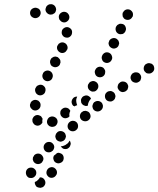

<svg xmlns="http://www.w3.org/2000/svg" viewBox="-20 -592 759 920"><path d="M171 258Q180 257 188 263Q195 269 197 278Q199 289 193 297Q187 306 177 307L176 308Q171 308 166 307Q161 306 157 304Q153 301 151 297Q148 292 147 287Q147 286 147 284Q146 282 147 280Q156 277 162 270Q168 265 171 258ZM154 236Q154 225 146 218Q139 211 129 211Q118 211 111 218Q104 225 104 236Q104 241 106 246Q108 251 111 254Q115 258 119 260Q124 261 129 261Q139 261 146 254Q154 247 154 236ZM203 241Q206 251 215 257Q224 262 234 259Q244 256 249 247L250 246Q255 237 252 227Q249 218 240 212Q231 207 221 210Q211 213 206 222Q201 231 203 241ZM188 166Q186 156 178 149Q170 143 160 144Q150 145 143 153V154Q140 158 138 162Q137 167 137 172Q138 177 140 181Q143 186 147 189Q155 195 165 194Q175 193 182 185V184Q189 176 188 166ZM237 174Q240 184 249 188Q259 193 268 189Q278 186 283 177V176Q287 167 284 157Q281 147 271 143Q267 141 262 140Q257 140 252 142Q250 144 248 147H247Q243 151 238 154Q238 154 238 154Q238 154 238 154V155Q233 164 237 174ZM240 113Q240 103 232 95Q225 88 215 88Q204 88 197 95Q189 103 189 113Q189 123 196 131Q203 138 214 138Q224 138 231 131H232Q239 123 240 113ZM319 98Q318 103 316 107V108Q311 117 302 121Q292 124 282 120Q279 118 276 115Q273 112 271 109Q279 109 286 106Q295 103 301 97H302Q309 91 313 83Q313 82 314 82Q315 83 316 85Q317 86 317 88Q319 93 319 98ZM293 72Q295 68 296 63Q296 58 294 53Q293 48 290 45Q283 37 272 36Q262 35 254 42V43Q250 46 248 50Q246 55 245 60Q245 65 247 70Q248 74 251 78Q255 82 259 84Q264 86 269 87Q274 87 278 85Q283 84 287 80Q291 77 293 72ZM354 15Q355 4 349 -4Q342 -12 332 -13Q321 -14 313 -7Q305 0 304 10Q303 20 309 28Q316 36 326 37Q336 38 344 32L345 31Q353 25 354 15ZM254 0Q258 -9 254 -19Q252 -24 248 -27Q245 -30 240 -32Q235 -34 230 -34Q225 -34 221 -32H220Q211 -28 207 -18Q203 -8 207 1Q209 6 213 9Q216 13 221 14Q225 16 230 16Q235 16 240 14H241Q250 10 254 0ZM158 10Q148 9 141 1V0Q138 -3 136 -8Q135 -13 135 -18Q135 -23 138 -27Q140 -32 144 -35Q148 -38 152 -40Q157 -41 162 -41Q167 -40 171 -38Q176 -36 179 -32V-31Q181 -29 182 -27Q184 -24 184 -22Q182 -15 183 -7Q183 -6 183 -4Q182 -2 180 0Q178 2 176 4Q168 11 158 10ZM414 -34Q414 -44 408 -52Q405 -56 400 -58Q396 -60 391 -61Q386 -61 381 -60Q376 -58 373 -55H372Q364 -48 363 -38Q362 -27 369 -19Q376 -12 386 -11Q396 -10 404 -16L405 -17Q413 -23 414 -34ZM270 -43Q268 -48 269 -53Q269 -58 271 -62Q274 -66 277 -70H278Q286 -77 296 -76Q307 -75 313 -67Q314 -66 315 -64Q316 -63 317 -61Q313 -53 312 -44Q312 -39 313 -34Q312 -33 311 -33Q311 -32 310 -32V-31Q310 -31 310 -31Q310 -31 310 -31Q306 -29 302 -27Q295 -24 287 -26Q280 -28 275 -34Q271 -38 270 -43ZM470 -71Q473 -76 473 -81Q474 -86 472 -90Q471 -95 468 -99Q461 -107 451 -108Q441 -109 433 -103H432Q428 -99 426 -95Q424 -91 423 -86Q422 -81 424 -76Q425 -71 428 -67Q435 -59 445 -58Q455 -57 463 -63L464 -64Q468 -67 470 -71ZM124 -83Q125 -78 128 -74Q131 -70 135 -67Q139 -64 144 -63Q154 -61 163 -67Q172 -73 174 -83V-84Q175 -89 174 -94Q173 -99 170 -103Q167 -107 163 -110Q159 -112 154 -113Q144 -115 135 -109Q126 -103 125 -93H124Q123 -88 124 -83ZM323 -103Q323 -113 330 -121Q333 -125 338 -127Q342 -129 347 -129Q348 -129 349 -129Q349 -129 350 -129Q346 -121 345 -113Q345 -103 348 -93Q349 -90 350 -88Q347 -87 344 -86Q340 -84 336 -82Q335 -83 334 -84Q332 -84 331 -85Q324 -92 323 -103ZM374 -93Q371 -96 369 -101Q368 -106 368 -111Q368 -116 370 -120L371 -121Q375 -130 385 -133Q395 -137 404 -132Q408 -130 411 -127Q415 -123 416 -119Q411 -114 407 -107Q402 -98 401 -88Q400 -87 400 -85Q396 -84 391 -84Q386 -85 382 -87Q377 -89 374 -93ZM530 -118Q532 -123 533 -128Q534 -132 532 -137Q531 -142 528 -146Q525 -150 521 -152Q516 -155 511 -156Q507 -156 502 -155Q497 -154 493 -151L492 -150Q484 -144 483 -134Q482 -123 488 -115Q494 -107 505 -106Q515 -104 523 -111H524Q527 -114 530 -118ZM150 -151Q153 -142 163 -137Q172 -133 182 -137Q192 -141 196 -150V-151Q200 -160 197 -170Q193 -179 184 -184Q174 -188 165 -184Q155 -181 151 -171L150 -170Q146 -161 150 -151ZM591 -163Q593 -168 594 -173Q595 -178 594 -182Q592 -187 590 -191Q583 -200 573 -201Q563 -203 555 -197L554 -196Q550 -193 547 -189Q545 -185 544 -180Q543 -175 544 -170Q546 -165 549 -161Q555 -153 565 -151Q575 -150 584 -156Q588 -159 591 -163ZM403 -189Q399 -180 402 -170Q406 -160 415 -156Q419 -153 424 -153Q429 -153 434 -154Q439 -156 442 -159Q446 -162 448 -167L449 -168Q453 -177 450 -187Q446 -197 437 -201Q428 -206 418 -202Q408 -199 404 -189ZM653 -207Q655 -212 656 -217Q657 -221 656 -226Q655 -231 652 -235Q646 -244 636 -245Q625 -247 617 -241H616Q612 -238 610 -234Q607 -230 606 -225Q605 -220 606 -215Q608 -210 610 -206Q616 -198 627 -196Q637 -194 645 -200H646Q650 -203 653 -207ZM184 -221Q187 -211 196 -206Q205 -201 215 -204Q225 -207 230 -216V-217Q235 -226 232 -236Q229 -246 220 -251Q211 -256 201 -253Q191 -250 186 -241V-240Q181 -231 184 -221ZM434 -248Q434 -243 436 -238Q437 -234 440 -230Q444 -226 448 -224Q458 -220 467 -223Q477 -226 482 -236Q484 -241 484 -246Q485 -251 483 -256Q481 -260 478 -264Q475 -268 470 -270Q461 -274 451 -271Q441 -267 437 -258Q434 -253 434 -248ZM719 -260Q720 -270 715 -279Q712 -283 708 -286Q703 -288 698 -289Q694 -290 689 -289Q684 -288 680 -285H679Q671 -279 669 -269Q667 -258 673 -250Q676 -246 680 -243Q684 -240 689 -240Q694 -239 699 -240Q704 -241 708 -244Q717 -250 719 -260ZM220 -298Q219 -293 221 -288Q222 -283 225 -279Q228 -275 233 -273Q242 -268 252 -271Q262 -274 267 -283V-284Q269 -288 270 -293Q270 -298 269 -303Q267 -308 264 -311Q261 -315 257 -318Q252 -320 247 -321Q243 -321 238 -320Q233 -318 229 -315Q225 -312 223 -308V-307Q220 -303 220 -298ZM469 -307Q472 -297 481 -293Q491 -288 501 -292Q510 -295 515 -305Q520 -314 516 -324Q513 -334 503 -339Q494 -343 484 -340Q475 -336 470 -327V-326Q465 -317 469 -307ZM255 -354Q259 -345 269 -340Q278 -336 288 -340Q297 -344 301 -354H302Q306 -364 302 -373Q298 -383 288 -387Q284 -389 279 -389Q274 -389 269 -387Q265 -385 261 -382Q258 -378 256 -374L255 -373Q251 -364 255 -354ZM500 -386Q500 -381 502 -376Q503 -371 507 -368Q510 -364 515 -362Q524 -357 534 -361Q543 -364 548 -373V-374Q550 -378 551 -383Q551 -388 549 -393Q548 -398 544 -401Q541 -405 537 -407Q527 -412 517 -408Q508 -405 503 -396V-395Q501 -391 500 -386ZM281 -421Q287 -413 297 -412Q307 -410 315 -416Q324 -423 325 -433Q327 -444 321 -452Q314 -460 304 -462Q294 -463 286 -457Q277 -451 276 -441V-440Q274 -430 281 -421ZM535 -445Q538 -435 548 -430Q552 -428 557 -428Q562 -428 567 -429Q572 -431 575 -434Q579 -438 581 -442V-443Q586 -452 582 -462Q579 -472 570 -476Q565 -478 560 -478Q555 -479 551 -477Q546 -475 542 -472Q539 -469 536 -464Q532 -454 535 -445ZM283 -485Q293 -483 301 -489Q310 -495 312 -505Q314 -515 308 -524Q302 -533 292 -535Q282 -537 273 -531Q264 -525 262 -515Q261 -505 266 -496H267Q273 -487 283 -485ZM567 -523Q567 -518 568 -513Q570 -509 573 -505Q576 -501 581 -499Q590 -495 600 -498Q610 -502 614 -511H615Q619 -521 616 -531Q612 -540 603 -545Q594 -549 584 -546Q574 -542 570 -533H569Q567 -528 567 -523ZM168 -513Q171 -516 173 -521Q175 -525 175 -530Q175 -535 173 -540Q169 -550 159 -553Q150 -557 140 -553Q130 -549 126 -540Q122 -530 126 -520Q130 -511 140 -507Q149 -503 159 -507Q164 -509 168 -513ZM231 -523Q236 -525 240 -528Q244 -531 246 -535Q248 -540 249 -545Q249 -555 243 -563Q236 -571 226 -572H225Q220 -572 215 -571Q211 -569 207 -566Q203 -563 201 -558Q199 -554 198 -549Q197 -539 204 -531Q211 -523 221 -522H222Q227 -522 231 -523Z"/></svg>

Font: FRB American Cursive Dotted Black
Style: Bold Italic
Weight: 900
Italic angle: -25°
Version: Version 2.0;Modular Font Editor K font №1